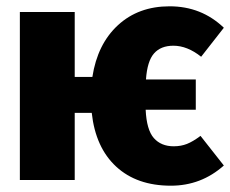

<svg xmlns="http://www.w3.org/2000/svg" viewBox="-20 -571 731 609"><path d="M616 -140 690 -46Q618 18 522 18Q414 18 348.5 -42.5Q283 -103 271 -213H217V0H43V-533H217V-327H273Q289 -431 354 -491Q419 -551 518 -551Q619 -551 690 -483L618 -391Q574 -426 530 -426Q490 -426 468.5 -401.5Q447 -377 443 -319H601V-223H442Q445 -159 468 -133Q491 -107 531 -107Q554 -107 573 -114.5Q592 -122 616 -140Z"/></svg>

Font: Fira Sans Condensed ExtraBold
Style: Regular
Weight: 800
Width: 3
Designer: Carrois Corporate & Edenspiekermann AG
Foundry: Carrois Corporate GbR & Edenspiekermann AG
Version: Version 4.203